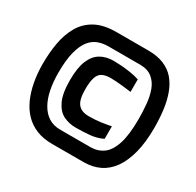

<svg xmlns="http://www.w3.org/2000/svg" viewBox="-157 -911 1114 1089"><g transform="rotate(30 400.5 -366.0)"><path d="M309 0Q251 0 206.5 -18Q162 -36 130 -69Q98 -102 77.5 -147.5Q57 -193 46.5 -249Q36 -305 36 -368Q36 -440 47.5 -505Q59 -570 88.5 -621.5Q118 -673 171.5 -702.5Q225 -732 309 -732H516Q577 -732 620 -714Q663 -696 691 -663Q719 -630 735.5 -584.5Q752 -539 759 -484.5Q766 -430 766 -368Q766 -274 748 -204.5Q730 -135 697.5 -89.5Q665 -44 619 -22Q573 0 516 0ZM377 -147Q335 -147 298.5 -164.5Q262 -182 239 -229.5Q216 -277 216 -365Q216 -446 236 -493.5Q256 -541 292 -562Q328 -583 377 -583Q397 -583 426 -581Q455 -579 487.5 -574Q520 -569 547 -560V-478Q519 -482 493.5 -484.5Q468 -487 448 -488.5Q428 -490 412 -490Q378 -490 357 -479.5Q336 -469 326.5 -441Q317 -413 317 -362Q317 -295 339.5 -267.5Q362 -240 410 -240Q452 -240 488 -245Q524 -250 553 -256V-174Q514 -155 469 -151Q424 -147 377 -147ZM309 -93H507Q554 -93 589.5 -118.5Q625 -144 644.5 -204Q664 -264 664 -368Q664 -416 659.5 -464.5Q655 -513 640.5 -552Q626 -591 596 -615Q566 -639 516 -639H309Q275 -639 244 -628Q213 -617 189.5 -587.5Q166 -558 152 -505Q138 -452 138 -368Q138 -308 148 -258Q158 -208 179 -171Q200 -134 232 -113.5Q264 -93 309 -93Z"/></g></svg>

Font: Exo Thin ExtraBold
Style: Regular
Weight: 800
Version: Version 2.000